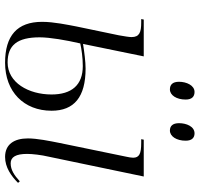

<svg xmlns="http://www.w3.org/2000/svg" viewBox="-35 -741 786 756"><g transform="rotate(90 358.0 -363.0)"><path d="M494 -639C517 -639 534 -665 534 -701C534 -726 522 -736 505 -736C478 -736 465 -704 465 -675C465 -649 477 -639 494 -639ZM332 -639C355 -639 372 -665 372 -701C372 -726 360 -736 342 -736C316 -736 302 -704 302 -675C302 -649 314 -639 332 -639ZM227 10C341 10 416 -64 416 -173C416 -262 362 -307 250 -307C223 -307 185 -302 153 -297L202 -536H57L55 -526H69C107 -526 126 -519 126 -488C126 -478 123 -461 119 -438L84 -270C78 -238 66 -182 66 -136C66 -37 121 10 227 10ZM598 10C639 10 673 -14 700 -41L694 -48C670 -26 649 -12 623 -12C598 -12 586 -33 586 -77C586 -97 590 -133 597 -162L675 -536H530L528 -526H543C586 -526 601 -518 601 -494C601 -486 599 -477 597 -467L543 -205C535 -165 525 -116 525 -80C525 -26 548 10 598 10ZM226 0C158 0 127 -38 127 -126C127 -166 138 -230 151 -286C173 -291 207 -296 240 -296C315 -296 352 -252 352 -173C352 -82 305 0 226 0Z"/></g></svg>

Font: Noto Serif Display SemiCondensed Light
Style: Italic
Weight: 300
Width: 4
Italic angle: -12°
Designer: Monotype Design Team
Foundry: Monotype Imaging Inc.
Version: Version 2.009